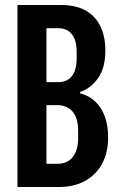

<svg xmlns="http://www.w3.org/2000/svg" viewBox="-20 -749 484 769"><path d="M50 0V-729H223Q285 -729 324.5 -706Q364 -683 383 -642Q402 -601 402 -546Q402 -478 373 -436.5Q344 -395 301 -381V-375Q337 -366 362 -342Q387 -318 400 -282Q413 -246 413 -200Q413 -137 388.5 -92.5Q364 -48 320 -24Q276 0 216 0ZM166 -93H210Q251 -93 272 -121Q293 -149 293 -194V-226Q293 -261 282.5 -283.5Q272 -306 253 -317Q234 -328 209 -328H151V-420H214Q238 -420 254.5 -431.5Q271 -443 279 -464Q287 -485 287 -514V-543Q287 -574 278 -594.5Q269 -615 253 -625.5Q237 -636 214 -636H166Z"/></svg>

Font: Hubot Sans Condensed SemiBold
Style: Regular
Weight: 600
Width: 3
Designer: Deni Anggara
Foundry: GitHub, Inc., Subsidiary of Microsoft Corporation
Version: Version 2.000